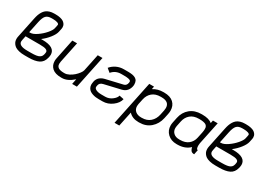

<svg xmlns="http://www.w3.org/2000/svg" viewBox="-6 -1564 3612 2616"><g transform="rotate(30 1800.5 -256.0)"><path d="M433.6 -587.4Q433.6 -603 407.5 -612.5Q381.3 -622.1 338.4 -622.1H315.4Q256.3 -622.1 228 -592Q199.7 -562 183.6 -484.9L146 -304.7H162.1Q204.1 -304.7 263.9 -345.5Q323.7 -386.2 369.1 -439.2Q414.6 -492.2 421.9 -527.3L430.2 -566.4Q433.6 -578.1 433.6 -587.4ZM481.4 -183.6Q481.4 -207 453.4 -219.2Q425.3 -231.4 356 -231.4H130.9L117.2 -165.5Q114.3 -151.4 114.3 -141.6Q114.3 -73.2 247.1 -73.2H309.1Q357.4 -73.2 388.9 -78.1Q420.4 -83 437.7 -93.8Q455.1 -104.5 462.6 -116.2Q470.2 -127.9 475.6 -146.5L479 -163.6Q481.4 -174.8 481.4 -183.6ZM338.4 -695.3Q378.9 -695.3 409.9 -688Q440.9 -680.7 458.7 -669.7Q476.6 -658.7 487.8 -643.8Q499 -628.9 502.9 -615.2Q506.8 -601.6 506.8 -587.4Q506.8 -575.2 504.4 -564.5L493.2 -511.7Q483.9 -467.3 438.5 -408.9Q393.1 -350.6 332.5 -304.7H356Q554.7 -304.7 554.7 -183.6Q554.7 -168.5 550.8 -150.4L545.9 -130.9Q527.3 -57.6 468.8 -28.8Q410.2 0 309.1 0H247.1Q197.3 0 158.9 -9.5Q120.6 -19 98.9 -33.4Q77.1 -47.9 63.5 -67.6Q49.8 -87.4 45.4 -105Q41 -122.6 41 -141.6Q41 -160.2 45.4 -180.2L111.8 -499.5Q119.1 -534.7 128.4 -561.5Q137.7 -588.4 153.6 -614.5Q169.4 -640.6 190.7 -657.7Q211.9 -674.8 243.7 -685.1Q275.4 -695.3 315.4 -695.3Z M718.8 -171.9Q715.3 -155.3 715.3 -139.6Q715.3 -127.4 717.5 -117.2Q719.7 -106.9 727.1 -96.2Q734.4 -85.4 746.6 -77.9Q758.8 -70.3 780 -65.7Q801.3 -61 830.1 -61H843.3Q874.5 -61 911.6 -79.8Q948.7 -98.6 978.5 -125.2Q1008.3 -151.9 1030 -181.4Q1051.8 -210.9 1056.2 -232.4L1111.8 -499.5H1186.5L1079.6 13.2H1004.9L1022 -69.3Q928.7 13.2 843.3 13.2H830.1Q735.8 13.2 689 -29.1Q642.1 -71.3 642.1 -139.6Q642.1 -162.1 647.5 -186.5L711.9 -499.5H786.6Z M1669.4 -402.3Q1669.4 -414.1 1661.1 -421.6Q1652.8 -429.2 1627.9 -434.1Q1603 -439 1559.6 -439H1517.1Q1427.2 -439 1371.1 -372.1L1314.5 -418.9Q1351.1 -462.9 1403.1 -487.5Q1455.1 -512.2 1517.1 -512.2H1559.6Q1578.1 -512.2 1591.3 -512Q1604.5 -511.7 1621.3 -510.5Q1638.2 -509.3 1649.9 -507.1Q1661.6 -504.9 1675.3 -500.7Q1689 -496.6 1698.2 -491Q1707.5 -485.4 1716.6 -477.1Q1725.6 -468.8 1731 -458.3Q1736.3 -447.8 1739.5 -433.6Q1742.7 -419.4 1742.7 -402.3Q1742.7 -382.3 1736.8 -361.3Q1731 -340.3 1719 -319.3Q1707 -298.3 1684.8 -281.7Q1662.6 -265.1 1632.8 -257.8L1372.6 -196.8Q1344.2 -190.4 1330.3 -176Q1316.4 -161.6 1313.5 -147.5L1310.1 -130.9Q1308.1 -124 1308.1 -115.7Q1308.1 -97.2 1325 -84.5Q1341.8 -71.8 1366.9 -66.4Q1392.1 -61 1423.3 -61H1481.9Q1540.5 -61 1588.6 -97.7Q1636.7 -134.3 1644.5 -171.9L1715.8 -157.2Q1701.7 -91.3 1632.8 -39.6Q1564 12.2 1481.9 12.2H1423.3Q1397.9 12.2 1374.5 9.5Q1351.1 6.8 1324.7 -1.7Q1298.3 -10.3 1279.3 -23.7Q1260.3 -37.1 1247.6 -60.3Q1234.9 -83.5 1234.9 -114.3Q1234.9 -124 1237.8 -139.6L1240.7 -157.7Q1241.7 -165.5 1243.9 -173.6Q1246.1 -181.6 1254.2 -196.8Q1262.2 -211.9 1273.7 -224.1Q1285.2 -236.3 1306.6 -249Q1328.1 -261.7 1356 -268.1L1616.2 -329.1Q1633.3 -333 1645 -343Q1656.7 -353 1661.4 -365.5Q1666 -377.9 1667.7 -386.5Q1669.4 -395 1669.4 -402.3Z M1942.4 -284.2 1924.8 -201.2Q1921.4 -184.6 1921.4 -168.5Q1921.4 -118.7 1955.3 -89.8Q1989.3 -61 2045.4 -61H2057.6Q2138.2 -61 2189 -106.4Q2239.7 -151.9 2255.4 -225.6L2271 -298.8Q2275.4 -321.3 2275.4 -339.8Q2275.4 -439 2151.4 -439H2139.2Q2056.6 -439 2007.1 -397Q1957.5 -355 1942.4 -284.2ZM1844.7 183.1H1770L1914.6 -512.7H1989.7L1980.5 -467.8Q2047.9 -512.2 2139.2 -512.2H2151.4Q2247.6 -512.2 2298.1 -465.1Q2348.6 -418 2348.6 -339.8Q2348.6 -314.9 2342.3 -284.2L2326.7 -210.9Q2305.2 -111.8 2234.4 -49.8Q2163.6 12.2 2057.6 12.2H2045.4Q1948.7 12.2 1893.1 -48.3Z M2543 -284.2 2525.9 -201.2Q2522.9 -188.5 2522.9 -170.4Q2522.9 -121.1 2556.2 -91.1Q2589.4 -61 2645.5 -61H2658.7Q2739.3 -61 2788.8 -100.8Q2838.4 -140.6 2852.5 -208L2871.6 -298.8Q2878.4 -332 2878.4 -356.9Q2878.4 -371.1 2876.5 -381.1Q2874.5 -391.1 2867.2 -402.8Q2859.9 -414.6 2846.7 -421.9Q2833.5 -429.2 2809.3 -434.1Q2785.2 -439 2751.5 -439H2738.8Q2656.7 -439 2607.2 -396.7Q2557.6 -354.5 2543 -284.2ZM2939 -61.5 2923.8 12.2H2921.9Q2903.3 12.2 2890.1 6.3Q2877 0.5 2869.4 -11Q2861.8 -22.5 2857.9 -33Q2854 -43.5 2850.6 -58.6Q2776.9 12.2 2658.7 12.2H2645.5Q2558.6 12.2 2504.2 -39.3Q2449.7 -90.8 2449.7 -170.4Q2449.7 -189.9 2454.6 -215.8L2471.7 -298.8Q2492.2 -397 2562.3 -454.6Q2632.3 -512.2 2738.8 -512.2H2751.5Q2856.9 -512.2 2906.7 -468.8L2916 -513.7H2990.7L2916.5 -157.2Q2913.1 -140.1 2913.1 -121.6Q2913.1 -61.5 2937.5 -61.5Z M3434.1 -587.4Q3434.1 -603 3408 -612.5Q3381.8 -622.1 3338.9 -622.1H3315.9Q3256.8 -622.1 3228.5 -592Q3200.2 -562 3184.1 -484.9L3146.5 -304.7H3162.6Q3204.6 -304.7 3264.4 -345.5Q3324.2 -386.2 3369.6 -439.2Q3415 -492.2 3422.4 -527.3L3430.7 -566.4Q3434.1 -578.1 3434.1 -587.4ZM3481.9 -183.6Q3481.9 -207 3453.9 -219.2Q3425.8 -231.4 3356.4 -231.4H3131.3L3117.7 -165.5Q3114.7 -151.4 3114.7 -141.6Q3114.7 -73.2 3247.6 -73.2H3309.6Q3357.9 -73.2 3389.4 -78.1Q3420.9 -83 3438.2 -93.8Q3455.6 -104.5 3463.1 -116.2Q3470.7 -127.9 3476.1 -146.5L3479.5 -163.6Q3481.9 -174.8 3481.9 -183.6ZM3338.9 -695.3Q3379.4 -695.3 3410.4 -688Q3441.4 -680.7 3459.2 -669.7Q3477.1 -658.7 3488.3 -643.8Q3499.5 -628.9 3503.4 -615.2Q3507.3 -601.6 3507.3 -587.4Q3507.3 -575.2 3504.9 -564.5L3493.7 -511.7Q3484.4 -467.3 3439 -408.9Q3393.6 -350.6 3333 -304.7H3356.4Q3555.2 -304.7 3555.2 -183.6Q3555.2 -168.5 3551.3 -150.4L3546.4 -130.9Q3527.8 -57.6 3469.2 -28.8Q3410.6 0 3309.6 0H3247.6Q3197.8 0 3159.4 -9.5Q3121.1 -19 3099.4 -33.4Q3077.6 -47.9 3064 -67.6Q3050.3 -87.4 3045.9 -105Q3041.5 -122.6 3041.5 -141.6Q3041.5 -160.2 3045.9 -180.2L3112.3 -499.5Q3119.6 -534.7 3128.9 -561.5Q3138.2 -588.4 3154.1 -614.5Q3169.9 -640.6 3191.2 -657.7Q3212.4 -674.8 3244.1 -685.1Q3275.9 -695.3 3315.9 -695.3Z"/></g></svg>

Font: Anka/Coder
Style: Italic
Weight: 400
Italic angle: -12°
Monospace: yes
Version: Version 001.100